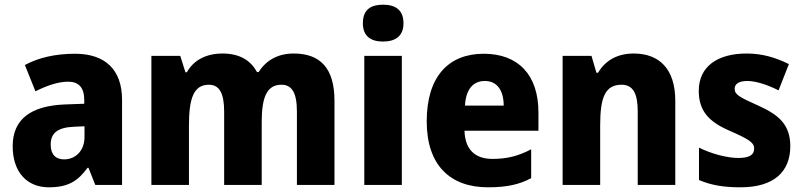

<svg xmlns="http://www.w3.org/2000/svg" viewBox="-20 -788 3422 818"><path d="M300 -559C215 -559 143 -542 86 -511L131 -399C181 -424 229 -440 270 -440C314 -440 339 -417 339 -361V-346L256 -343C111 -337 34 -280 34 -165C34 -57 93 10 188 10C270 10 311 -16 353 -73H357L386 0H500V-363C500 -492 427 -559 300 -559ZM295 -248 340 -250V-204C340 -146 302 -109 253 -109C218 -109 196 -129 196 -172C196 -220 224 -245 295 -248Z M1231 -560C1165 -560 1114 -532 1082 -481H1075C1049 -529 1003 -560 928 -560C855 -560 803 -529 776 -480H770L748 -550H625V0H785V-252C785 -367 804 -427 870 -427C914 -427 935 -392 935 -312V0H1095V-268C1095 -372 1116 -427 1179 -427C1223 -427 1245 -394 1245 -312V0H1405V-359C1405 -497 1345 -560 1231 -560Z M1612 -768C1561 -768 1526 -748 1526 -689C1526 -632 1562 -611 1612 -611C1662 -611 1699 -632 1699 -689C1699 -747 1663 -768 1612 -768ZM1692 -550H1532V0H1692Z M2041 -559C1891 -559 1798 -462 1798 -271C1798 -84 1898 10 2059 10C2139 10 2193 -2 2243 -29V-152C2188 -123 2140 -111 2078 -111C2001 -111 1961 -154 1959 -231H2274V-309C2274 -470 2187 -559 2041 -559ZM2046 -443C2098 -443 2126 -402 2126 -338H1961C1965 -411 1998 -443 2046 -443Z M2680 -560C2611 -560 2559 -531 2528 -478H2521L2500 -550H2377V0H2537V-253C2537 -371 2557 -427 2628 -427C2678 -427 2697 -388 2697 -313V0H2857V-359C2857 -495 2788 -560 2680 -560Z M3347 -165C3347 -256 3299 -298 3213 -337C3128 -375 3110 -385 3110 -410C3110 -431 3129 -443 3164 -443C3201 -443 3252 -426 3297 -403L3341 -515C3282 -544 3226 -560 3161 -560C3036 -560 2957 -504 2957 -401C2957 -315 3001 -269 3086 -232C3173 -194 3193 -180 3193 -155C3193 -128 3172 -115 3126 -115C3079 -115 3012 -132 2958 -159V-21C3012 2 3066 10 3135 10C3278 10 3347 -57 3347 -165Z"/></svg>

Font: Noto Sans Myanmar UI SemiCondensed ExtraBold
Style: Regular
Weight: 800
Width: 4
Designer: Monotype Design Team
Foundry: Monotype Imaging Inc.
Version: Version 2.103